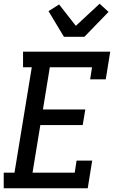

<svg xmlns="http://www.w3.org/2000/svg" viewBox="-20 -1013 640 1033"><path d="M0 0V-84H58L151 -651H104V-735H573L549 -586H465L475 -651H248L211 -424H439L425 -340H197L155 -84H382L392 -149H476L452 0ZM324 -815 241 -953 298 -989 388 -874 516 -993 564 -949 434 -815Z"/></svg>

Font: Iosevka HT Medium Extended
Style: Italic
Weight: 500
Width: 7
Italic angle: -9°
Monospace: yes
Designer: Belleve Invis
Foundry: Belleve Invis
Version: Version 32.3.0; ttfautohint (v1.8.4)